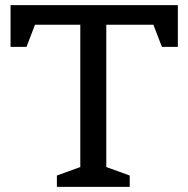

<svg xmlns="http://www.w3.org/2000/svg" viewBox="-20 -726 732 746"><path d="M484 0H201V-44L292 -77V-630H116L83 -544H21V-706H671V-544H609L576 -630H393V-77L484 -44Z"/></svg>

Font: Belgrano
Style: Regular
Weight: 400
Version: Version 1.002